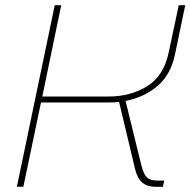

<svg xmlns="http://www.w3.org/2000/svg" viewBox="-20 -720 734 740"><path d="M45 0 191 -700H216L143 -348H398Q483 -348 547 -387.5Q611 -427 630 -517L669 -700H694L655 -513Q639 -433 587.5 -389Q536 -345 464 -331L525 -82Q533 -51 545 -37.5Q557 -24 588 -24H613L608 0H581Q546 0 527 -17.5Q508 -35 500 -71L439 -327Q429 -326 417.5 -325.5Q406 -325 394 -325H138L70 0Z"/></svg>

Font: MuseoModerno Thin
Style: Italic
Weight: 100
Italic angle: -9°
Designer: Pablo Cosgaya, Héctor Gatti, Marcela Romero, and the Authors of The MuseoModerno Project.
Foundry: Omnibus-Type Team
Version: Version 1.003